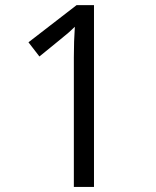

<svg xmlns="http://www.w3.org/2000/svg" viewBox="-20 -734 612 754"><path d="M349.1 0H270V-508.8Q270 -572.3 273.9 -628.9Q263.7 -618.7 251 -607.4Q238.3 -596.2 134.8 -512.2L91.8 -567.9L280.8 -713.9H349.1Z"/></svg>

Font: f02537652
Style: Regular
Weight: 400
Foundry: Ascender Corporation
Version: Version 1.10